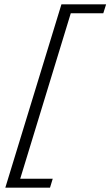

<svg xmlns="http://www.w3.org/2000/svg" viewBox="-20 -752 508 883"><path d="M4.5 111 262.5 -732H468L455 -691H305.5L73 70H222.5L210 111Z"/></svg>

Font: Newsreader Caption Light
Style: Italic
Weight: 300
Italic angle: -17°
Designer: Hugues Gentile
Foundry: Production Type
Version: Version 1.001